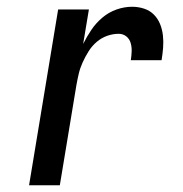

<svg xmlns="http://www.w3.org/2000/svg" viewBox="-20 -548 540 568"><path d="M66 0 152 -520H243L226 -418Q237 -440 250.5 -460Q264 -480 283 -496Q302 -512 325 -520Q348 -528 371 -528Q389 -528 406 -522.5Q423 -517 435 -505Q447 -493 453.5 -477Q460 -461 462 -443Q464 -425 462.5 -406.5Q461 -388 458 -370H367Q369 -383 369.5 -396Q370 -409 366.5 -421Q363 -433 353.5 -440.5Q344 -448 331 -448Q314 -448 297 -442Q280 -436 266 -424Q252 -412 242 -396Q232 -380 224.5 -363.5Q217 -347 213 -330Q209 -313 206 -296L157 0Z"/></svg>

Font: Iosevka Medium
Style: Italic
Weight: 500
Italic angle: -9°
Monospace: yes
Designer: Belleve Invis
Foundry: Belleve Invis
Version: Version 32.5.0; ttfautohint (v1.8.4)